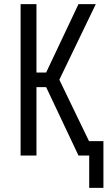

<svg xmlns="http://www.w3.org/2000/svg" viewBox="-20 -755 540 932"><path d="M413 157V0H361L204 -332H157V0H80V-735H157V-403H204L361 -735H445L268 -368L412 -70H482V157Z"/></svg>

Font: Huly
Style: Regular
Weight: 400
Designer: Belleve Invis
Foundry: Belleve Invis
Version: Version 33.2.5; ttfautohint (v1.8.4)